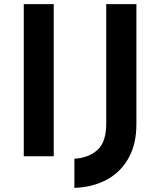

<svg xmlns="http://www.w3.org/2000/svg" viewBox="-20 -756 775 929"><path d="M95 -736H240V0H95ZM640 -155Q640 -59 602 9Q564 77 496.5 113.5Q429 150 340 153V12Q408 8 451 -30Q494 -68 494 -158V-736H640Z"/></svg>

Font: Reem Kufi
Style: Bold
Weight: 700
Designer: Khaled Hosny
Version: Version 1.001